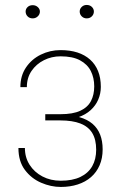

<svg xmlns="http://www.w3.org/2000/svg" viewBox="-20 -739 487 768"><path d="M224.1 -259.8H161.1V-282.2H221.7Q271.5 -282.2 301 -295.9Q330.6 -309.6 343.8 -334.7Q356.9 -359.9 356.9 -393.6Q356.9 -427.7 343.3 -454.8Q329.6 -481.9 300 -497.8Q270.5 -513.7 222.2 -513.7Q186.5 -513.7 155.8 -498.3Q125 -482.9 106.2 -455.3Q87.4 -427.7 87.4 -390.6H61.5Q61.5 -436 84 -469.2Q106.4 -502.4 143.3 -520.5Q180.2 -538.6 222.2 -538.6Q259.8 -538.6 289.6 -529.1Q319.3 -519.5 340.3 -500.7Q361.3 -481.9 372.3 -454.6Q383.3 -427.2 383.3 -391.6Q383.3 -364.7 373 -340.8Q362.8 -316.9 342.8 -298.6Q322.8 -280.3 293 -270Q263.2 -259.8 224.1 -259.8ZM161.1 -279.3H224.1Q266.6 -279.3 298.1 -270.3Q329.6 -261.2 350.1 -243.7Q370.6 -226.1 380.6 -200.4Q390.6 -174.8 390.6 -141.6Q390.6 -106 378.4 -77.9Q366.2 -49.8 344 -30.5Q321.8 -11.2 291 -1.2Q260.3 8.8 223.1 8.8Q183.6 8.8 144.5 -8.1Q105.5 -24.9 79.6 -59.3Q53.7 -93.8 53.7 -147H79.6Q79.6 -109.4 98.4 -79.8Q117.2 -50.3 149.7 -33.2Q182.1 -16.1 223.1 -16.1Q270 -16.1 301.5 -31.2Q333 -46.4 348.9 -74.2Q364.7 -102.1 364.7 -140.1Q364.7 -181.2 348.9 -207Q333 -232.9 301.3 -245.1Q269.5 -257.3 221.7 -257.3H161.1ZM82.5 -692.9Q82.5 -703.1 90.3 -710.7Q98.1 -718.3 110.8 -718.3Q122.6 -718.3 131.1 -710.7Q139.6 -703.1 139.6 -692.9Q139.6 -681.6 131.1 -673.6Q122.6 -665.5 110.8 -665.5Q98.1 -665.5 90.3 -673.6Q82.5 -681.6 82.5 -692.9ZM298.8 -692.9Q298.8 -703.6 306.9 -711.4Q314.9 -719.2 326.7 -719.2Q339.4 -719.2 347.4 -711.4Q355.5 -703.6 355.5 -692.9Q355.5 -681.6 347.4 -673.6Q339.4 -665.5 326.7 -665.5Q314.9 -665.5 306.9 -673.6Q298.8 -681.6 298.8 -692.9Z"/></svg>

Font: Roboto Condensed Thin
Style: Regular
Weight: 250
Width: 3
Designer: Christian Robertson
Foundry: Google
Version: Version 3.009; 2024